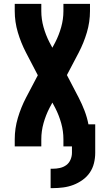

<svg xmlns="http://www.w3.org/2000/svg" viewBox="-20 -755 540 990"><path d="M241 215V115H253Q271 115 289 111Q307 107 321.5 96.5Q336 86 343.5 68.5Q351 51 351 33V0H307V-37Q307 -79 295.5 -120Q284 -161 265 -198L250 -226L235 -198Q216 -161 204.5 -120Q193 -79 193 -37V0H56V-37Q56 -93 72 -147Q88 -201 114 -251L175 -367L114 -484Q88 -534 72 -588Q56 -642 56 -698V-735H193V-698Q193 -656 204.5 -615Q216 -574 235 -537L250 -509L265 -537Q284 -574 295.5 -615Q307 -656 307 -698V-735H444V-698Q444 -642 428 -588Q412 -534 386 -484L325 -368L386 -251Q403 -218 416 -184Q429 -150 436 -114H471V33Q471 60 464.5 86.5Q458 113 443 135Q428 157 405.5 173Q383 189 358 198.5Q333 208 306 211.5Q279 215 253 215Z"/></svg>

Font: Iosevka Curly Heavy
Style: Regular
Weight: 900
Monospace: yes
Designer: Belleve Invis
Foundry: Belleve Invis
Version: Version 22.1.2; ttfautohint (v1.8.4)